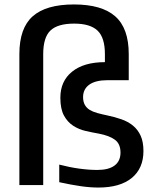

<svg xmlns="http://www.w3.org/2000/svg" viewBox="-20 -831 691 862"><path d="M67 -588Q67 -705 127 -758Q187 -811 312 -811Q437 -811 497.5 -757.5Q558 -704 558 -588V-471H463Q409 -471 381 -451Q353 -431 353 -395Q353 -374 361 -360Q369 -346 383 -337.5Q397 -329 417 -323.5Q437 -318 461 -313Q495 -306 525 -295.5Q555 -285 577 -267Q599 -249 611.5 -221.5Q624 -194 624 -153Q624 -75 571.5 -32Q519 11 422 11Q385 11 343 5Q301 -1 246 -13V-92Q292 -80 335.5 -74Q379 -68 417 -68Q468 -68 494.5 -88Q521 -108 521 -146Q521 -185 496 -203.5Q471 -222 424 -231Q395 -236 364.5 -243Q334 -250 308.5 -266.5Q283 -283 267 -312.5Q251 -342 251 -392Q251 -467 304 -509.5Q357 -552 451 -552V-588Q451 -662 418 -693.5Q385 -725 313 -725Q239 -725 206.5 -694Q174 -663 174 -588V0H67Z"/></svg>

Font: Encode Sans Narrow
Style: Medium
Weight: 500
Designer: Pablo Impallari, Andres Torresi
Foundry: Pablo Impallari, Andres Torresi
Version: Version 1.000; ttfautohint (v1.00) -l 8 -r 50 -G 200 -x 14 -